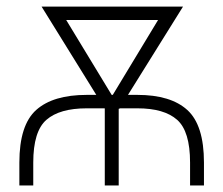

<svg xmlns="http://www.w3.org/2000/svg" viewBox="-20 -566 682 586"><path d="M39.1 0V-69.8Q39.1 -184.6 90.6 -230.5Q142.1 -276.4 244.6 -276.4H273.9L106.9 -545.9H538.6L370.6 -276.4H399.4Q501 -276.4 551.8 -230.2Q602.5 -184.1 602.5 -69.8V0H560.1V-69.8Q560.1 -165.5 520.5 -200.4Q481 -235.4 399.4 -235.4H345.2L344.2 -233.9H342.3V0H299.8V-234.4L299.3 -235.4H244.6Q162.1 -235.4 121.8 -200.4Q81.5 -165.5 81.5 -69.8V0ZM320.8 -276.4H324.2L462.4 -504.9H182.1Z"/></svg>

Font: Inter Extra Light
Style: Regular
Weight: 200
Designer: Rasmus Andersson
Foundry: rsms
Version: Version 4.000;git-3c8e0fc